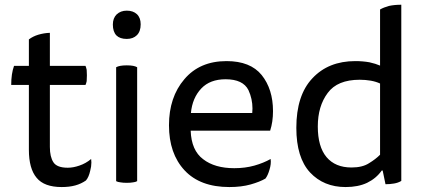

<svg xmlns="http://www.w3.org/2000/svg" viewBox="-20 -755 1767 795"><path d="M38.1 -482.4Q32.2 -465.8 29.3 -446.3Q26.4 -425.8 26.4 -403.3Q50.8 -403.3 99.6 -403.3Q99.6 -335.9 99.6 -134.8Q99.6 -56.6 131.8 -18.6Q163.1 19.5 235.4 19.5Q267.6 19.5 292 12.7Q316.4 5.9 335.9 -7.8Q347.7 -21.5 353.5 -47.9Q358.4 -65.4 358.4 -82Q358.4 -89.8 357.4 -96.7Q335 -78.1 308.6 -69.3Q283.2 -60.5 260.7 -60.5Q215.8 -60.5 201.2 -83Q186.5 -105.5 186.5 -146.5Q186.5 -231.4 186.5 -403.3Q223.6 -403.3 334 -403.3Q336.9 -409.2 338.9 -418.9Q339.8 -429.7 339.8 -443.4Q339.8 -456.1 338.9 -465.8Q336.9 -475.6 334 -482.4Q285.2 -482.4 186.5 -482.4Q186.5 -516.6 186.5 -619.1Q162.1 -618.2 138.7 -611.3Q116.2 -604.5 99.6 -591.8Q99.6 -555.7 99.6 -482.4Q85 -482.4 38.1 -482.4Z M460.9 -4.9Q467.8 -1 478.5 0Q489.3 2 504.9 2Q520.5 2 531.2 0Q541 -1 547.9 -4.9Q547.9 -162.1 547.9 -476.6Q541 -480.5 531.2 -482.4Q520.5 -484.4 504.9 -484.4Q489.3 -484.4 478.5 -482.4Q467.8 -480.5 460.9 -476.6Q460.9 -454.1 460.9 -407.2Q460.9 -306.6 460.9 -4.9ZM504.9 -710.9Q479.5 -710.9 462.9 -695.3Q447.3 -679.7 447.3 -653.3Q447.3 -624 461.9 -608.4Q476.6 -593.8 504.9 -593.8Q531.2 -593.8 546.9 -609.4Q562.5 -625 562.5 -654.3Q562.5 -681.6 546.9 -696.3Q531.2 -710.9 504.9 -710.9Z M1098.6 -213.9Q1104.5 -232.4 1107.4 -252Q1110.4 -272.5 1110.4 -294.9Q1110.4 -385.7 1063.5 -444.3Q1016.6 -502 918 -502Q806.6 -502 743.2 -426.8Q679.7 -352.5 679.7 -236.3Q679.7 -119.1 744.1 -49.8Q808.6 19.5 929.7 19.5Q979.5 19.5 1017.6 8.8Q1055.7 -2 1079.1 -15.6Q1088.9 -28.3 1095.7 -51.8Q1103.5 -76.2 1100.6 -96.7Q1071.3 -80.1 1033.2 -69.3Q995.1 -58.6 950.2 -58.6Q869.1 -58.6 821.3 -95.7Q772.5 -131.8 769.5 -213.9Q879.9 -213.9 1098.6 -213.9ZM770.5 -287.1Q776.4 -349.6 813.5 -388.7Q849.6 -426.8 914.1 -426.8Q986.3 -426.8 1008.8 -381.8Q1025.4 -345.7 1025.4 -305.7Q1025.4 -296.9 1024.4 -287.1Q940.4 -287.1 770.5 -287.1Z M1553.7 -483.4Q1536.1 -491.2 1509.8 -497.1Q1482.4 -502 1451.2 -502Q1339.8 -502 1273.4 -430.7Q1207 -360.4 1207 -225.6Q1207 -102.5 1263.7 -41Q1320.3 19.5 1411.1 19.5Q1462.9 19.5 1500 2Q1538.1 -16.6 1560.5 -48.8Q1561.5 -48.8 1564.5 -48.8Q1567.4 -35.2 1576.2 7.8Q1594.7 7.8 1611.3 4.9Q1628.9 2 1641.6 -5.9Q1641.6 -249 1641.6 -735.4Q1613.3 -735.4 1590.8 -730.5Q1569.3 -724.6 1553.7 -715.8Q1553.7 -638.7 1553.7 -483.4ZM1553.7 -114.3Q1535.2 -95.7 1507.8 -79.1Q1480.5 -61.5 1435.5 -61.5Q1368.2 -61.5 1332 -104.5Q1295.9 -147.5 1295.9 -231.4Q1295.9 -315.4 1336.9 -370.1Q1377 -424.8 1469.7 -424.8Q1493.2 -424.8 1515.6 -420.9Q1537.1 -417 1553.7 -409.2Q1553.7 -310.5 1553.7 -114.3Z"/></svg>

Font: cl
Style: Regular
Weight: 400
Designer: Mitja Miklavcic
Version: Version 1.0